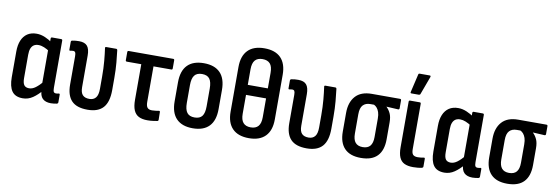

<svg xmlns="http://www.w3.org/2000/svg" viewBox="-54 -1085 4264 1471"><g transform="rotate(10 2078.5 -349.0)"><path d="M152 8Q94 8 68 -28Q42 -64 42 -137V-336Q42 -387 57 -423Q72 -459 101 -478.5Q130 -498 173 -498Q206 -498 239.5 -483.5Q273 -469 294 -452L291 -381Q269 -396 246 -405.5Q223 -415 202 -415Q180 -415 165.5 -405.5Q151 -396 143.5 -377Q136 -358 136 -328V-147Q136 -109 148 -92.5Q160 -76 187 -76Q212 -76 237 -94.5Q262 -113 293 -149L300 -82Q266 -41 230 -16.5Q194 8 152 8ZM371 8Q328 8 306 -14Q284 -36 284 -83V-102L280 -116V-409L284 -438V-480Q284 -490 294 -490H364Q374 -490 374 -480V-113Q374 -90 379 -81.5Q384 -73 398 -73Q404 -73 409 -74Q414 -75 419 -76Q427 -77 427 -68V-9Q427 0 417 3Q407 5 394 6.5Q381 8 371 8Z M656 8Q571 8 531.5 -33.5Q492 -75 492 -159V-379Q492 -401 487 -409Q482 -417 470 -417Q464 -417 458.5 -416Q453 -415 447 -414Q440 -413 440 -422V-481Q440 -491 449 -493Q462 -496 476 -497Q490 -498 503 -498Q547 -498 566.5 -475Q586 -452 586 -401V-156Q586 -113 603.5 -94.5Q621 -76 656 -76Q688 -76 705.5 -97Q723 -118 723 -166V-260Q723 -327 718 -382.5Q713 -438 707 -479Q704 -490 716 -490H792Q800 -490 802 -481Q807 -442 812 -387Q817 -332 817 -267V-173Q817 -80 777.5 -36Q738 8 656 8Z M1122 8Q1081 8 1054.5 -5.5Q1028 -19 1015 -49.5Q1002 -80 1002 -131V-407H890Q880 -407 880 -417V-480Q880 -490 890 -490H1236Q1245 -490 1245 -480V-417Q1245 -407 1236 -407H1097V-131Q1097 -99 1108 -86Q1119 -73 1144 -73Q1159 -73 1173 -75Q1187 -77 1197 -79Q1206 -80 1206 -70L1207 -11Q1207 -2 1199 0Q1186 2 1166.5 5Q1147 8 1122 8Z M1474 8Q1391 8 1347 -37Q1303 -82 1303 -171V-319Q1303 -408 1346.5 -453Q1390 -498 1474 -498Q1558 -498 1601.5 -453Q1645 -408 1645 -319V-171Q1645 -82 1601.5 -37Q1558 8 1474 8ZM1474 -76Q1515 -76 1533 -100Q1551 -124 1551 -176V-314Q1551 -366 1533 -390Q1515 -414 1474 -414Q1434 -414 1415.5 -390Q1397 -366 1397 -314V-176Q1397 -124 1415.5 -100Q1434 -76 1474 -76Z M1911 -691Q1996 -691 2039.5 -646Q2083 -601 2083 -515V-168Q2083 -82 2039 -37Q1995 8 1911 8Q1827 8 1783 -37Q1739 -82 1739 -168V-515Q1739 -601 1783 -646Q1827 -691 1911 -691ZM1911 -607Q1872 -607 1852.5 -584.5Q1833 -562 1833 -514V-393H1989V-514Q1989 -563 1969.5 -585Q1950 -607 1911 -607ZM1911 -76Q1950 -76 1969.5 -98.5Q1989 -121 1989 -168V-315H1833V-168Q1833 -121 1852.5 -98.5Q1872 -76 1911 -76Z M2361 8Q2276 8 2236.5 -33.5Q2197 -75 2197 -159V-379Q2197 -401 2192 -409Q2187 -417 2175 -417Q2169 -417 2163.5 -416Q2158 -415 2152 -414Q2145 -413 2145 -422V-481Q2145 -491 2154 -493Q2167 -496 2181 -497Q2195 -498 2208 -498Q2252 -498 2271.5 -475Q2291 -452 2291 -401V-156Q2291 -113 2308.5 -94.5Q2326 -76 2361 -76Q2393 -76 2410.5 -97Q2428 -118 2428 -166V-260Q2428 -327 2423 -382.5Q2418 -438 2412 -479Q2409 -490 2421 -490H2497Q2505 -490 2507 -481Q2512 -442 2517 -387Q2522 -332 2522 -267V-173Q2522 -80 2482.5 -36Q2443 8 2361 8Z M2782 8Q2698 8 2655 -36.5Q2612 -81 2612 -167V-312Q2612 -395 2654.5 -442.5Q2697 -490 2781 -490H3000Q3010 -490 3010 -480V-418Q3010 -414 3007.5 -411Q3005 -408 3000 -408L2909 -413V-412Q2928 -394 2940.5 -367.5Q2953 -341 2953 -298V-167Q2953 -81 2910.5 -36.5Q2868 8 2782 8ZM2782 -76Q2821 -76 2840 -98.5Q2859 -121 2859 -168V-311Q2859 -341 2852.5 -360.5Q2846 -380 2835.5 -392.5Q2825 -405 2812 -411H2783Q2747 -411 2726.5 -389.5Q2706 -368 2706 -318V-168Q2706 -121 2725 -98.5Q2744 -76 2782 -76Z M3189 8Q3147 8 3120.5 -5Q3094 -18 3081.5 -47.5Q3069 -77 3069 -126V-480Q3069 -490 3079 -490H3154Q3163 -490 3163 -480V-127Q3163 -97 3174 -85Q3185 -73 3211 -73Q3224 -73 3235.5 -74.5Q3247 -76 3258 -78Q3267 -80 3267 -69V-10Q3267 -2 3258 1Q3246 4 3228.5 6Q3211 8 3189 8ZM3079 -546Q3070 -546 3072 -556L3105 -697Q3106 -702 3108.5 -704Q3111 -706 3117 -706H3193Q3204 -706 3200 -694L3148 -553Q3145 -546 3136 -546Z M3432 8Q3374 8 3348 -28Q3322 -64 3322 -137V-336Q3322 -387 3337 -423Q3352 -459 3381 -478.5Q3410 -498 3453 -498Q3486 -498 3519.5 -483.5Q3553 -469 3574 -452L3571 -381Q3549 -396 3526 -405.5Q3503 -415 3482 -415Q3460 -415 3445.5 -405.5Q3431 -396 3423.5 -377Q3416 -358 3416 -328V-147Q3416 -109 3428 -92.5Q3440 -76 3467 -76Q3492 -76 3517 -94.5Q3542 -113 3573 -149L3580 -82Q3546 -41 3510 -16.5Q3474 8 3432 8ZM3651 8Q3608 8 3586 -14Q3564 -36 3564 -83V-102L3560 -116V-409L3564 -438V-480Q3564 -490 3574 -490H3644Q3654 -490 3654 -480V-113Q3654 -90 3659 -81.5Q3664 -73 3678 -73Q3684 -73 3689 -74Q3694 -75 3699 -76Q3707 -77 3707 -68V-9Q3707 0 3697 3Q3687 5 3674 6.5Q3661 8 3651 8Z M3921 8Q3837 8 3794 -36.5Q3751 -81 3751 -167V-312Q3751 -395 3793.5 -442.5Q3836 -490 3920 -490H4139Q4149 -490 4149 -480V-418Q4149 -414 4146.5 -411Q4144 -408 4139 -408L4048 -413V-412Q4067 -394 4079.5 -367.5Q4092 -341 4092 -298V-167Q4092 -81 4049.5 -36.5Q4007 8 3921 8ZM3921 -76Q3960 -76 3979 -98.5Q3998 -121 3998 -168V-311Q3998 -341 3991.5 -360.5Q3985 -380 3974.5 -392.5Q3964 -405 3951 -411H3922Q3886 -411 3865.5 -389.5Q3845 -368 3845 -318V-168Q3845 -121 3864 -98.5Q3883 -76 3921 -76Z"/></g></svg>

Font: Sofia Sans Condensed SemiBold
Style: Regular
Weight: 600
Designer: Botio Nikoltchev, Ani Petrova
Foundry: lettersoup
Version: Version 4.101